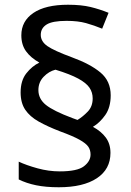

<svg xmlns="http://www.w3.org/2000/svg" viewBox="-20 -785 553 810"><path d="M67 -395Q67 -445 91 -475.5Q115 -506 146 -521Q110 -541 90 -568.5Q70 -596 70 -636Q70 -696 121 -730.5Q172 -765 267 -765Q323 -765 362 -755.5Q401 -746 438 -731L411 -664Q377 -678 343 -687.5Q309 -697 261 -697Q201 -697 176.5 -681.5Q152 -666 152 -638Q152 -610 180 -590.5Q208 -571 284 -543Q361 -515 404 -479Q447 -443 447 -383Q447 -332 424 -299.5Q401 -267 372 -250Q407 -231 426.5 -204.5Q446 -178 446 -140Q446 -71 388.5 -33Q331 5 228 5Q173 5 132 -3.5Q91 -12 59 -28V-103Q91 -88 138 -75Q185 -62 232 -62Q306 -62 334 -83.5Q362 -105 362 -133Q362 -152 352.5 -166Q343 -180 315.5 -195.5Q288 -211 233 -231Q181 -251 143.5 -272Q106 -293 86.5 -322Q67 -351 67 -395ZM142 -405Q142 -368 173.5 -342.5Q205 -317 285 -287L307 -279Q330 -293 350.5 -314.5Q371 -336 371 -370Q371 -395 357.5 -415Q344 -435 310 -453.5Q276 -472 214 -491Q186 -484 164 -461Q142 -438 142 -405Z"/></svg>

Font: Noto Sans Old Sogdian
Style: Regular
Weight: 400
Designer: Monotype Design Team
Foundry: Monotype Imaging Inc.
Version: Version 2.002; ttfautohint (v1.8.4.7-5d5b)